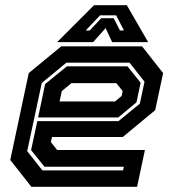

<svg xmlns="http://www.w3.org/2000/svg" viewBox="-20 -718 666 738"><path d="M526 -540 607 -437 576.5 -294.5 452 -191.5H180L175.5 -172L199.5 -141.5H537L507 0H100.5L19.5 -103L90.5 -437L215.5 -540ZM470 -463 520.5 -400 504.5 -324.5 434.5 -266.5H126.5L153.5 -395L237 -463ZM478 -477H235L140.5 -399L84.5 -137L143 -63H453L456 -77H151L99.5 -141L123.5 -252.5H435.5L517.5 -319.5L535.5 -404ZM427 -398.5H254.5L217.5 -368L209 -328H422L447.5 -349L451.5 -368ZM341.5 -698H467.5L549.5 -556H411L386 -610L338 -556H199.5ZM364.5 -659 309.5 -601H325L369 -648H417L441 -601H456.5L426.5 -659Z"/></svg>

Font: Tourney
Style: Bold Italic
Weight: 700
Italic angle: -12°
Version: Version 1.015